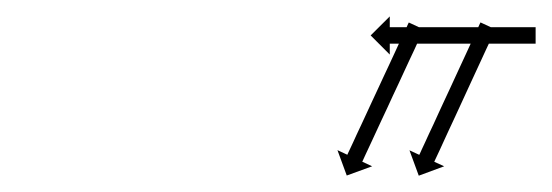

<svg xmlns="http://www.w3.org/2000/svg" viewBox="-20 -564 670 233"><path d="M580.4 -526.6C580.7 -527.2 581 -527.8 581.2 -528.4L563.1 -536.8C562.8 -536.2 562.5 -535.6 562.2 -535C561.5 -533.3 560.7 -531.6 559.9 -529.9C558.7 -527.2 557.4 -524.6 556.2 -521.9C554.6 -518.5 553.1 -515.1 551.5 -511.7C549.6 -507.6 547.7 -503.5 545.9 -499.5C543.8 -495 541.7 -490.4 539.6 -485.9C537.4 -481.1 535.1 -476.2 532.9 -471.4C530.6 -466.4 528.3 -461.4 526 -456.4C523.7 -451.4 521.3 -446.4 519 -441.4C516.8 -436.6 514.6 -431.8 512.3 -426.9C510.2 -422.4 508.2 -417.9 506.1 -413.3C504.2 -409.3 502.3 -405.2 500.4 -401.2C498.9 -397.8 497.3 -394.3 495.7 -390.9C494.5 -388.3 493.3 -385.6 492 -383C491.2 -381.3 490.5 -379.6 489.7 -377.9C489.4 -377.3 489.1 -376.7 488.8 -376.1L476.9 -381.6L488.2 -350.8L519 -362.2L507 -367.7C507.3 -368.3 507.6 -368.9 507.8 -369.5C508.6 -371.2 509.4 -372.9 510.2 -374.6C511.4 -377.2 512.6 -379.9 513.9 -382.5C515.4 -385.9 517 -389.4 518.6 -392.8C520.5 -396.9 522.3 -400.9 524.2 -405C526.3 -409.5 528.4 -414 530.5 -418.5C532.7 -423.4 535 -428.2 537.2 -433C539.5 -438 541.8 -443 544.1 -448C546.4 -453 548.7 -458 551 -463C553.3 -467.9 555.5 -472.7 557.7 -477.5C559.8 -482.1 561.9 -486.6 564 -491.1C565.9 -495.2 567.8 -499.2 569.6 -503.3C571.2 -506.7 572.8 -510.1 574.4 -513.5C575.6 -516.2 576.8 -518.8 578 -521.5C578.8 -523.2 579.6 -524.9 580.4 -526.6ZM493.4 -526.5C493.6 -527.1 493.9 -527.7 494.2 -528.3L476.1 -536.7C475.8 -536.1 475.5 -535.5 475.2 -534.9C474.4 -533.2 473.7 -531.5 472.9 -529.8C471.6 -527.2 470.4 -524.6 469.2 -521.9C467.6 -518.5 466 -515.1 464.4 -511.7C462.5 -507.6 460.7 -503.6 458.8 -499.5C456.7 -495 454.6 -490.5 452.5 -485.9C450.2 -481.1 448 -476.3 445.7 -471.4C443.4 -466.5 441.1 -461.5 438.8 -456.5C436.5 -451.5 434.1 -446.5 431.8 -441.5C429.6 -436.7 427.3 -431.8 425.1 -427C423 -422.5 420.9 -418 418.8 -413.4C416.9 -409.4 415 -405.3 413.1 -401.3C411.6 -397.9 410 -394.5 408.4 -391C407.1 -388.4 405.9 -385.8 404.7 -383.1C403.9 -381.4 403.1 -379.7 402.3 -378C402.1 -377.4 401.8 -376.8 401.5 -376.2L389.5 -381.8L400.8 -351L431.6 -362.2L419.6 -367.8C419.9 -368.4 420.2 -369 420.5 -369.6C421.3 -371.3 422 -373 422.8 -374.7C424.1 -377.3 425.3 -380 426.5 -382.6C428.1 -386 429.7 -389.4 431.3 -392.9C433.2 -396.9 435 -401 436.9 -405C439 -409.5 441.1 -414.1 443.2 -418.6C445.5 -423.4 447.7 -428.2 450 -433.1C452.3 -438.1 454.6 -443.1 456.9 -448.1C459.2 -453 461.6 -458 463.9 -463C466.1 -467.9 468.4 -472.7 470.6 -477.5C472.7 -482 474.8 -486.6 476.9 -491.1C478.8 -495.1 480.7 -499.2 482.6 -503.2C484.1 -506.7 485.7 -510.1 487.3 -513.5C488.6 -516.1 489.8 -518.8 491 -521.4C491.8 -523.1 492.6 -524.8 493.4 -526.5ZM628 -511C628.7 -511 629.3 -511 630 -511V-531C629.3 -531 628.7 -531 628 -531C626.1 -531 624.3 -531 622.4 -531C619.5 -531 616.6 -531 613.7 -531C609.9 -531 606.1 -531 602.3 -531C597.9 -531 593.4 -531 589 -531C584 -531 579 -531 574 -531C568.7 -531 563.3 -531 558 -531C552.5 -531 547 -531 541.5 -531C536 -531 530.5 -531 525 -531C519.7 -531 514.3 -531 509 -531C504 -531 499 -531 494.1 -531C489.6 -531 485.1 -531 480.7 -531C476.9 -531 473.1 -531 469.3 -531C466.4 -531 463.5 -531 460.6 -531C458.7 -531 456.9 -531 455 -531C454.3 -531 453.7 -531 453 -531V-544.1L429.8 -521L453 -497.8V-511C453.7 -511 454.3 -511 455 -511C456.9 -511 458.7 -511 460.6 -511C463.5 -511 466.4 -511 469.3 -511C473.1 -511 476.9 -511 480.7 -511C485.1 -511 489.6 -511 494.1 -511C499 -511 504 -511 509 -511C514.3 -511 519.7 -511 525 -511C530.5 -511 536 -511 541.5 -511C547 -511 552.5 -511 558 -511C563.3 -511 568.7 -511 574 -511C579 -511 584 -511 589 -511C593.4 -511 597.9 -511 602.3 -511C606.1 -511 609.9 -511 613.7 -511C616.6 -511 619.5 -511 622.4 -511C624.3 -511 626.1 -511 628 -511Z"/></svg>

Font: FRB American Cursive Just Arrows
Style: Bold Italic
Weight: 700
Italic angle: -25°
Version: Version 2.0;Modular Font Editor K font №1